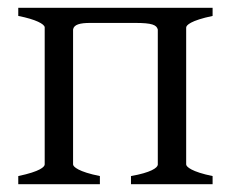

<svg xmlns="http://www.w3.org/2000/svg" viewBox="-20 -474 593 494"><path d="M459 -51V-403C459 -409 470 -421 527 -433V-454H27V-433C73 -424 94 -412 95 -404V-51C95 -45 84 -33 27 -21V0H237V-21C182 -32 168 -45 168 -51V-398C170 -411 186 -415 212 -415H328C371 -415 383 -410 386 -398V-50C385 -42 368 -30 317 -21V0H527V-21C473 -32 459 -45 459 -51Z"/></svg>

Font: Temporarium
Style: Regular
Weight: 400
Version: Version 1.1